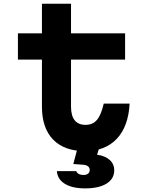

<svg xmlns="http://www.w3.org/2000/svg" viewBox="-20 -792 790 1030"><path d="M361 -613.1H651.1V-472.3H361V-219.7Q361 -171.8 380.4 -147Q399.9 -122.2 438.7 -122.2Q477.8 -122.2 500.2 -148.9Q522.6 -175.6 536.6 -236.3H675.4Q668.8 -113.3 606.5 -47.4Q544.2 18.6 436 18.6Q325 18.6 265 -43.2Q205 -105 205 -219.7V-472.3H76.1V-613.1H205V-771.8H361ZM518.8 -20 500.8 38Q544.2 44 568.5 66Q592.8 88 592.8 122Q592.8 167.2 551.6 192.9Q510.3 218.6 436.8 218.6Q367.8 218.6 328 194.1Q288.2 169.7 285.2 126H388.9Q392.6 135.6 402.9 141.2Q413.1 146.7 428.5 146.7Q443.3 146.7 452.3 139.6Q461.3 132.4 461.3 120Q461.3 107.7 452.4 100.5Q443.6 93.3 427.5 91.9L373.3 87.9L401.9 -20Z"/></svg>

Font: Martian Mono sWd Rg
Style: Regular
Weight: 400
Width: 6
Monospace: yes
Designer: Roman Shamin
Foundry: Evil Martians
Version: Version 1.000